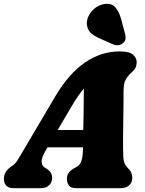

<svg xmlns="http://www.w3.org/2000/svg" viewBox="-44 -983 759 1003"><path d="M196 -199Q173.5 -161.5 173.5 -140.2Q173.5 -119 188 -109L202.5 -99.5Q217 -89.5 222.8 -78.2Q228.5 -67 228.5 -56Q228.5 -30 212.5 -15Q196.5 0 170.5 0H27.5Q2 0 -10.8 -12.8Q-23.5 -25.5 -23.5 -47.5Q-23.5 -67 -14.8 -83.5Q-6 -100 24.5 -120Q38.5 -129.5 55 -158Q71.5 -186.5 90 -217.5L244.5 -479Q315.5 -599 400.5 -656.8Q485.5 -714.5 581 -714.5Q630.5 -714.5 650.2 -698Q670 -681.5 670 -658Q670 -642.5 664.2 -630Q658.5 -617.5 644.5 -605.5Q625 -589 613.2 -568.5Q601.5 -548 601.5 -506.5Q601.5 -471.5 601 -427.8Q600.5 -384 599.8 -340Q599 -296 598.8 -260.2Q598.5 -224.5 599 -205.5Q599.5 -179.5 600.2 -162Q601 -144.5 606.2 -131Q611.5 -117.5 626.5 -102.5Q647 -82.5 647 -54Q647 -30.5 631 -15.2Q615 0 587.5 0H354Q326 0 315.8 -14.2Q305.5 -28.5 305.5 -48Q305.5 -69.5 316.8 -83.2Q328 -97 350.5 -108L356 -111Q374.5 -120.5 381.8 -144.5Q389 -168.5 389.5 -204.5Q389.5 -209 389.5 -213.5H204.5ZM329.5 -426.5 257.5 -304H391Q392 -354 393 -410Q394 -466 394 -520.5Q380.5 -504.5 364.5 -481.8Q348.5 -459 329.5 -426.5ZM589 -882.5 608.5 -809.5Q612.5 -795.5 612 -782.8Q611.5 -770 600 -759Q589.5 -749 574.5 -747.2Q559.5 -745.5 547 -751L478.5 -781.5Q441.5 -797.5 425.8 -815.8Q410 -834 409.5 -863Q410 -893 433 -921.8Q456 -950.5 492 -960Q535 -970 556.5 -947Q578 -924 589 -882.5Z"/></svg>

Font: Fraunces 72pt S100 Black
Style: Italic
Weight: 900
Italic angle: -16°
Version: Version 1.000; ttfautohint (v1.8.3)